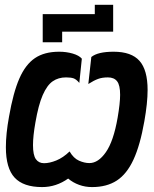

<svg xmlns="http://www.w3.org/2000/svg" viewBox="-20 -772 640 800"><path d="M158 -713H375V-752H451.5V-640H239V-596H158ZM4.5 -158.5Q4.5 -214.5 17.5 -285.5Q35 -386 60.5 -444.5Q86 -503 125.5 -529.8Q165 -556.5 226.5 -556.5Q256.5 -556.5 283 -548.8Q309.5 -541 321 -527.5L310.5 -426.5Q298 -441.5 286.8 -445.5Q275.5 -449.5 255 -449.5Q223 -449.5 199.5 -433.2Q176 -417 158 -375.8Q140 -334.5 127.5 -261.5Q117.5 -205 117.5 -167.5Q117.5 -125.5 129.5 -108.8Q141.5 -92 163.5 -92Q186.5 -92 214.8 -103.5Q243 -115 270 -141Q286.5 -112.5 309.2 -102.5Q332 -92.5 352.5 -92.5Q389.5 -92.5 421.2 -138Q453 -183.5 470 -281Q480.5 -342 480.5 -377Q480.5 -417 468 -433.2Q455.5 -449.5 429.5 -449.5Q406 -449.5 388.8 -443.2Q371.5 -437 348 -422L360.5 -534.5Q387.5 -556.5 453.5 -556.5Q527.5 -556.5 561.2 -518.5Q595 -480.5 595 -397Q595 -343 581.5 -267Q564 -167 536.2 -107Q508.5 -47 466.8 -19.8Q425 7.5 363.5 7.5Q335 7.5 309.5 -1.8Q284 -11 264 -28Q214 7.5 155.5 7.5Q77.5 7.5 41 -31.8Q4.5 -71 4.5 -158.5Z"/></svg>

Font: JuliaMono ExtraBold
Style: Italic
Weight: 800
Italic angle: -9°
Monospace: yes
Designer: cormullion
Foundry: corm
Version: Version 0.057; ttfautohint (v1.8.4)